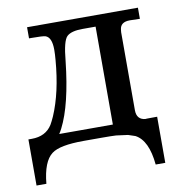

<svg xmlns="http://www.w3.org/2000/svg" viewBox="-71 -529 684 730"><g transform="rotate(-10 271.0 -163.5)"><path d="M509 136H472Q463 41 415 16L388 7L343 1Q324 0 289 0H218Q125 0 94 24Q58 51 50 136H12V-42H25Q79 -42 104 -82Q111 -94 119 -112Q156 -198 166 -321Q168 -343 168 -361Q168 -409 144 -417Q134 -420 90 -420H81V-463H509V-420L471 -421H470Q434 -421 431 -392Q430 -387 430 -382V-81Q430 -44 465 -41Q458 -42 504 -42H509ZM338 -42V-420H288Q244 -420 227 -404Q210 -388 203 -311Q185 -145 142 -61Q137 -51 131 -42Z"/></g></svg>

Font: cwTeXKai
Style: Medium
Weight: 500
Version: Version 1.17